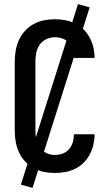

<svg xmlns="http://www.w3.org/2000/svg" viewBox="-20 -837 540 938"><path d="M247 8Q220 8 193.5 2.5Q167 -3 143.5 -16Q120 -29 101.5 -49.5Q83 -70 72 -94.5Q61 -119 56.5 -146Q52 -173 52 -200V-535Q52 -562 56.5 -589Q61 -616 72 -640.5Q83 -665 101.5 -685.5Q120 -706 143.5 -719Q167 -732 193.5 -737.5Q220 -743 247 -743Q273 -743 298 -738.5Q323 -734 346 -723Q369 -712 387.5 -694Q406 -676 418 -653.5Q430 -631 436 -606Q442 -581 442 -556Q442 -556 442 -555.5Q442 -555 442 -554H341Q341 -554 341 -554.5Q341 -555 341 -555Q341 -575 335.5 -593.5Q330 -612 317 -627Q304 -642 285.5 -648.5Q267 -655 247 -655Q226 -655 206 -645.5Q186 -636 173.5 -618Q161 -600 157 -578.5Q153 -557 153 -535V-200Q153 -178 157 -156.5Q161 -135 173.5 -117Q186 -99 206 -89.5Q226 -80 247 -80Q267 -80 285.5 -86.5Q304 -93 317 -108Q330 -123 335.5 -141.5Q341 -160 341 -180Q341 -180 341 -180.5Q341 -181 341 -181H442Q442 -180 442 -179.5Q442 -179 442 -179Q442 -154 436 -129Q430 -104 418 -81.5Q406 -59 387.5 -41Q369 -23 346 -12Q323 -1 298 3.5Q273 8 247 8ZM139 81 82 65 361 -817 418 -801Z"/></svg>

Font: Zed Sans Semibold
Style: Regular
Weight: 600
Designer: Belleve Invis
Foundry: Belleve Invis
Version: Version 1.0.0; ttfautohint (v1.8.4)